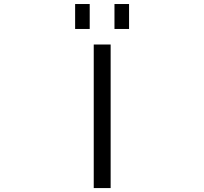

<svg xmlns="http://www.w3.org/2000/svg" viewBox="-20 -957 1040 977"><path d="M562.5 -809.6V-936.5H636.7V-809.6ZM362.3 -809.6V-936.5H436.5V-809.6ZM457 0V-730.5H543V0Z"/></svg>

Font: Gen Shin Gothic Monospace Normal
Style: Regular
Weight: 350
Designer: [Source Han Sans]
Ryoko NISHIZUKA  (kana & ideographs); Paul D. Hunt (Latin, Greek & Cyrillic); Wenlong ZHANG  (bopomofo
Version: Version 1.002.20150607